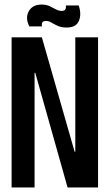

<svg xmlns="http://www.w3.org/2000/svg" viewBox="-20 -824 482 844"><path d="M31 0V-660H164L308 -157H311V-660H411V0H277L135 -504H132V0ZM273 -703Q250 -703 234.5 -710Q219 -717 206.5 -724.5Q194 -732 183 -732Q159 -732 165 -708H109Q90 -745 106.5 -774.5Q123 -804 163 -804Q183 -804 198 -797Q213 -790 225.5 -783Q238 -776 251 -776Q263 -776 267 -782.5Q271 -789 270 -800H326Q339 -762 327 -732.5Q315 -703 273 -703Z"/></svg>

Font: Bricolage Grotesque 96pt Condensed Medium
Style: Regular
Weight: 500
Width: 3
Designer: Mathieu Triay
Foundry: Atelier Triay
Version: Version 1.001; ttfautohint (v1.8.4.7-5d5b);gftools[0.9.33.de